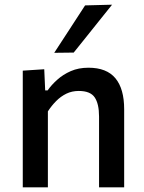

<svg xmlns="http://www.w3.org/2000/svg" viewBox="-20 -798 615 818"><path d="M77 0Q77 -54.5 77 -105.5Q77 -156.5 77 -218V-268Q77 -323.5 77 -381.2Q77 -439 77 -497L168.5 -503L172.5 -413H183Q199 -436 223.8 -458.2Q248.5 -480.5 281.5 -495Q314.5 -509.5 357 -509.5Q434.5 -509.5 471.8 -464.5Q509 -419.5 509 -332.5Q509 -300 509 -273.8Q509 -247.5 509 -218Q509 -158 509 -106.2Q509 -54.5 509 0H402Q402 -54.5 402 -105.8Q402 -157 402 -212.5V-301.5Q402 -355.5 383.5 -383Q365 -410.5 315.5 -410.5Q286.5 -410.5 262.5 -398.8Q238.5 -387 219 -367.2Q199.5 -347.5 184 -323.5V-212.5Q184 -155 184 -104.8Q184 -54.5 184 0ZM211 -573Q244 -623.5 277 -674.2Q310 -725 342.5 -775L457.5 -778Q429.5 -743 402 -708.8Q374.5 -674.5 347.8 -641Q321 -607.5 294 -574Z"/></svg>

Font: Commissioner Thin Medium
Style: Regular
Weight: 500
Version: Version 1.000